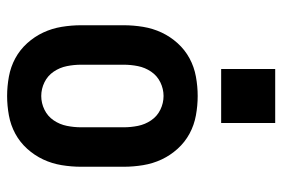

<svg xmlns="http://www.w3.org/2000/svg" viewBox="-147 -639 794 540"><g transform="rotate(90 250.0 -369.0)"><path d="M250 8Q223 8 195.5 3Q168 -2 144 -15Q120 -28 101.5 -48.5Q83 -69 71.5 -93.5Q60 -118 55.5 -145.5Q51 -173 51 -200V-320Q51 -347 55.5 -374.5Q60 -402 71.5 -426.5Q83 -451 101.5 -471.5Q120 -492 144 -505Q168 -518 195.5 -523Q223 -528 250 -528Q277 -528 304.5 -523Q332 -518 356 -505Q380 -492 398.5 -471.5Q417 -451 428.5 -426.5Q440 -402 444.5 -374.5Q449 -347 449 -320V-200Q449 -173 444.5 -145.5Q440 -118 428.5 -93.5Q417 -69 398.5 -48.5Q380 -28 356 -15Q332 -2 304.5 3Q277 8 250 8ZM250 -88Q270 -88 288.5 -97Q307 -106 318.5 -123Q330 -140 334 -160Q338 -180 338 -200V-320Q338 -340 334 -360Q330 -380 318.5 -397Q307 -414 288.5 -423Q270 -432 250 -432Q230 -432 211.5 -423Q193 -414 181.5 -397Q170 -380 166 -360Q162 -340 162 -320V-200Q162 -180 166 -160Q170 -140 181.5 -123Q193 -106 211.5 -97Q230 -88 250 -88ZM326 -594H174V-746H326Z"/></g></svg>

Font: Iosevka SS04
Style: Bold
Weight: 700
Monospace: yes
Designer: Belleve Invis
Foundry: Belleve Invis
Version: Version 19.0.0; ttfautohint (v1.8.4)